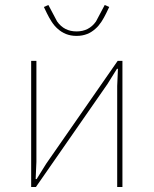

<svg xmlns="http://www.w3.org/2000/svg" viewBox="-20 -750 616 770"><path d="M105 -506H126V-101L123 -32H127L165 -93L452 -506H471V0H450V-405L453 -474H449L411 -413L124 0H105ZM287 -606C255 -606 231 -617 212 -634C193 -650 180 -673 168 -697L156 -722L174 -730L209 -664C228 -637 254 -624 287 -624C320 -624 346 -637 365 -664L400 -730L418 -722L406 -697C394 -673 381 -650 362 -634C343 -617 319 -606 287 -606Z"/></svg>

Font: Plexus Sans Thin
Style: Regular
Weight: 250
Version: Version 2.001;PS 002.001;hotconv 1.0.70;makeotf.lib2.5.58329